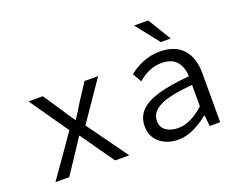

<svg xmlns="http://www.w3.org/2000/svg" viewBox="-115 -930 1430 1151"><g transform="rotate(-20 600.0 -354.0)"><path d="M249 -264 78 -510H169L246 -395Q274 -351 303 -310H307Q346 -370 362 -398L435 -510H522L349 -258L535 0H445L360 -120L346 -141Q332 -160 319.5 -178Q307 -196 296 -212H292Q252 -152 232 -120L152 0H64Z M681 -131Q681 -189 717 -227.5Q753 -266 829.5 -289Q906 -312 1033 -323Q1031 -381 1000.5 -417.5Q970 -454 904 -454Q826 -454 754 -392L722 -449Q757 -479 808.5 -500.5Q860 -522 918 -522Q1015 -522 1065 -466.5Q1115 -411 1115 -314V0H1048L1041 -70H1038Q993 -33 943.5 -10Q894 13 846 13Q775 13 728 -26Q681 -65 681 -131ZM1033 -131V-268Q883 -255 822 -223Q761 -191 761 -137Q761 -95 791.5 -74Q822 -53 868 -53Q947 -53 1033 -131ZM828 -721H918L1008 -573H945Z"/></g></svg>

Font: Office Code Pro
Style: Regular
Weight: 400
Designer: Nathan Rutzky & Paul D. Hunt
Foundry: Adobe Systems Incorporated
Version: Version 1.004